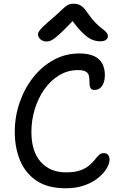

<svg xmlns="http://www.w3.org/2000/svg" viewBox="-20 -997 653 1027"><path d="M331 10Q236 10 176 -30Q116 -70 87.5 -138.5Q59 -207 59 -292Q59 -373 85 -448.5Q111 -524 157.5 -583Q204 -642 267 -676.5Q330 -711 404 -711Q454 -711 484 -696.5Q514 -682 527.5 -656Q541 -630 541 -594Q541 -574 535 -556Q529 -538 516.5 -527Q504 -516 486 -516Q471 -516 465.5 -524Q460 -532 459 -544.5Q458 -557 458 -572Q458 -585 454 -596.5Q450 -608 437 -615Q424 -622 397 -622Q342 -622 296 -594Q250 -566 217 -519Q184 -472 166 -413Q148 -354 148 -291Q148 -187 198 -131Q248 -75 333 -75Q379 -75 408.5 -85.5Q438 -96 456.5 -111.5Q475 -127 487 -142.5Q499 -158 509.5 -168Q520 -178 534 -178Q551 -178 558.5 -168Q566 -158 566 -143Q566 -123 551 -97Q536 -71 506.5 -46.5Q477 -22 433 -6Q389 10 331 10ZM229 -775Q216 -775 205.5 -780.5Q195 -786 189 -795Q183 -804 183 -813Q183 -820 188 -828.5Q193 -837 210 -854Q227 -871 265 -903Q295 -929 311.5 -945.5Q328 -962 341 -969.5Q354 -977 374 -977Q397 -977 413.5 -966.5Q430 -956 449 -927Q472 -894 491.5 -874.5Q511 -855 526 -844Q541 -833 549 -824Q557 -815 557 -802Q557 -791 546.5 -783.5Q536 -776 517 -776Q493 -776 471 -785.5Q449 -795 421.5 -821.5Q394 -848 356 -901H384Q342 -856 315.5 -830.5Q289 -805 273 -793Q257 -781 247 -778Q237 -775 229 -775Z"/></svg>

Font: Shantell Sans
Style: Regular
Weight: 400
Designer: Stephen Nixon, Anya Danilova, Shantell Martin
Foundry: Arrow Type
Version: Version 1.008;[ac192a2d6]